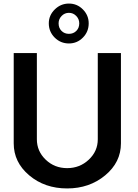

<svg xmlns="http://www.w3.org/2000/svg" viewBox="-20 -1048 774 1078"><path d="M367 -804Q320 -804 287 -837Q254 -870 254 -917Q254 -962 287.5 -995Q321 -1028 367 -1028Q413 -1028 445.5 -995Q478 -962 478 -917Q478 -870 445.5 -837Q413 -804 367 -804ZM425 -917Q425 -941 408 -958.5Q391 -976 367 -976Q343 -976 326 -958.5Q309 -941 309 -917Q309 -891 325.5 -874.5Q342 -858 367 -858Q392 -858 408.5 -874.5Q425 -891 425 -917ZM357 10Q231 10 144 -63.5Q57 -137 57 -243V-750H187V-266Q187 -199 236.5 -151.5Q286 -104 357 -104Q428 -104 478.5 -151.5Q529 -199 529 -266V-750H659V-243Q659 -137 570.5 -63.5Q482 10 357 10Z"/></svg>

Font: Oakes Grotesk
Style: Bold
Weight: 600
Designer: Samuel Oakes
Foundry: Samuel Oakes
Version: Version 1.000;PS 001.000;hotconv 1.0.88;makeotf.lib2.5.64775